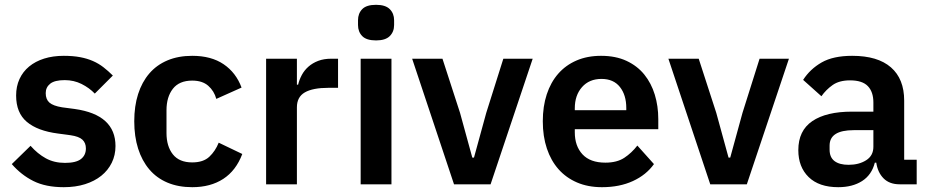

<svg xmlns="http://www.w3.org/2000/svg" viewBox="-20 -766 3860 798"><path d="M245 12Q170 12 119 -13.5Q68 -39 29 -84L107 -160Q136 -127 170.5 -108Q205 -89 250 -89Q296 -89 316.5 -105Q337 -121 337 -149Q337 -172 322.5 -185.5Q308 -199 273 -204L221 -211Q136 -222 91.5 -259.5Q47 -297 47 -369Q47 -407 61 -437.5Q75 -468 101 -489.5Q127 -511 163.5 -522.5Q200 -534 245 -534Q283 -534 312.5 -528.5Q342 -523 366 -512.5Q390 -502 410 -486.5Q430 -471 449 -452L374 -377Q351 -401 319 -417Q287 -433 249 -433Q207 -433 188.5 -418Q170 -403 170 -379Q170 -353 185.5 -339.5Q201 -326 238 -320L291 -313Q460 -289 460 -159Q460 -121 444.5 -89.5Q429 -58 401 -35.5Q373 -13 333.5 -0.5Q294 12 245 12Z M779 12Q721 12 676 -7Q631 -26 600.5 -62Q570 -98 554 -148.5Q538 -199 538 -262Q538 -325 554 -375Q570 -425 600.5 -460.5Q631 -496 676 -515Q721 -534 779 -534Q858 -534 909.5 -499Q961 -464 984 -402L879 -355Q870 -388 845.5 -409.5Q821 -431 779 -431Q725 -431 698.5 -397Q672 -363 672 -308V-213Q672 -158 698.5 -124.5Q725 -91 779 -91Q825 -91 850 -114.5Q875 -138 889 -173L987 -126Q961 -57 908 -22.5Q855 12 779 12Z M1086 0V-522H1214V-414H1219Q1224 -435 1234.5 -454.5Q1245 -474 1262 -489Q1279 -504 1302.5 -513Q1326 -522 1357 -522H1385V-401H1345Q1280 -401 1247 -382Q1214 -363 1214 -320V0Z M1543 -598Q1503 -598 1485.5 -616Q1468 -634 1468 -662V-682Q1468 -710 1485.5 -728Q1503 -746 1543 -746Q1582 -746 1600 -728Q1618 -710 1618 -682V-662Q1618 -634 1600 -616Q1582 -598 1543 -598ZM1479 -522H1607V0H1479Z M1867 0 1693 -522H1819L1892 -297L1943 -111H1950L2001 -297L2072 -522H2194L2019 0Z M2482 12Q2424 12 2378.5 -7.5Q2333 -27 2301.5 -62.5Q2270 -98 2253 -148.5Q2236 -199 2236 -262Q2236 -324 2252.5 -374Q2269 -424 2300 -459.5Q2331 -495 2376 -514.5Q2421 -534 2478 -534Q2539 -534 2584 -513Q2629 -492 2658 -456Q2687 -420 2701.5 -372.5Q2716 -325 2716 -271V-229H2369V-216Q2369 -159 2401 -124.5Q2433 -90 2496 -90Q2544 -90 2574.5 -110Q2605 -130 2629 -161L2698 -84Q2666 -39 2610.5 -13.5Q2555 12 2482 12ZM2480 -438Q2429 -438 2399 -404Q2369 -370 2369 -316V-308H2583V-317Q2583 -371 2556.5 -404.5Q2530 -438 2480 -438Z M2932 0 2758 -522H2884L2957 -297L3008 -111H3015L3066 -297L3137 -522H3259L3084 0Z M3719 0Q3677 0 3652.5 -24.5Q3628 -49 3622 -90H3616Q3603 -39 3563 -13.5Q3523 12 3464 12Q3384 12 3341 -30Q3298 -72 3298 -142Q3298 -223 3356 -262.5Q3414 -302 3521 -302H3610V-340Q3610 -384 3587 -408Q3564 -432 3513 -432Q3468 -432 3440.5 -412.5Q3413 -393 3394 -366L3318 -434Q3347 -479 3395 -506.5Q3443 -534 3522 -534Q3628 -534 3683 -486Q3738 -438 3738 -348V-102H3790V0ZM3507 -81Q3550 -81 3580 -100Q3610 -119 3610 -156V-225H3528Q3428 -225 3428 -161V-144Q3428 -112 3448.5 -96.5Q3469 -81 3507 -81Z"/></svg>

Font: IBMPlexSans-SemiBold
Style: Regular
Weight: 600
Designer: Mike Abbink, Paul van der Laan, Pieter van Rosmalen
Foundry: Bold Monday
Version: Version 3.1